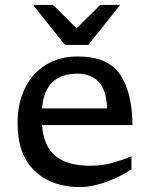

<svg xmlns="http://www.w3.org/2000/svg" viewBox="-20 -752 612 782"><path d="M297 -522Q418.5 -522 468.5 -449.5Q518.5 -377 519.5 -242.5H151Q158 -155 206.5 -116Q255 -77 348 -77Q397.5 -77 439.2 -89Q481 -101 515.5 -115V-62Q465.5 -29.5 409 -9.8Q352.5 10 307 10Q190 10 120.8 -56.5Q51.5 -123 51.5 -249Q51.5 -332.5 82 -393.8Q112.5 -455 167.8 -488.5Q223 -522 297 -522ZM294.5 -452Q232 -452 195 -418.5Q158 -385 151 -310.5H416.5Q413 -387.5 381 -419.8Q349 -452 294.5 -452ZM469.5 -732 339.5 -569H244.5L114.5 -732H196L292 -636.5L388 -732Z"/></svg>

Font: Newsreader 6pt
Style: Regular
Weight: 400
Designer: Hugues Gentile
Foundry: Production Type
Version: Version 1.003; ttfautohint (v1.8.3)